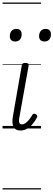

<svg xmlns="http://www.w3.org/2000/svg" viewBox="-20 -1009 420 1508"><path d="M141 16Q120 16 106 8Q92 0 85 -15Q78 -30 77.5 -51Q77 -72 82 -99L151 -495Q153 -506 159 -510.5Q165 -515 180 -515Q194 -515 200.5 -509.5Q207 -504 205 -494L134 -97Q129 -75 129 -61Q129 -47 134.5 -39.5Q140 -32 151 -32Q166 -32 180.5 -42Q195 -52 208.5 -69Q222 -86 234 -107Q239 -115 246 -116Q253 -117 261 -112Q270 -106 272 -100Q274 -94 271 -88Q259 -63 239.5 -39Q220 -15 195 0.5Q170 16 141 16ZM99 -683Q80 -683 68.5 -693.5Q57 -704 57 -725Q57 -749 70 -765.5Q83 -782 109 -782Q128 -782 139 -771.5Q150 -761 150 -740Q151 -716 137.5 -699.5Q124 -683 99 -683ZM329 -683Q310 -683 298.5 -693.5Q287 -704 287 -725Q287 -749 300 -765.5Q313 -782 339 -782Q358 -782 369 -771.5Q380 -761 380 -740Q381 -716 367.5 -699.5Q354 -683 329 -683ZM0 469H302V479H0ZM0 -20H302V0H0ZM0 -505H302V-500H0ZM0 -989H302V-979H0Z"/></svg>

Font: Playwrite DE VA Guides
Style: Regular
Weight: 400
Designer: Veronika Burian, José Scaglione
Foundry: TypeTogether
Version: Version 1.003